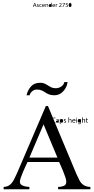

<svg xmlns="http://www.w3.org/2000/svg" viewBox="-20 -1390 690 1410"><path d="M643.6 0H406.7V-17.1Q426.8 -17.1 446.8 -24.2Q466.8 -31.2 466.8 -55.2Q466.8 -66.9 460.2 -87.6Q453.6 -108.4 444.1 -131.3Q434.6 -154.3 426.3 -173.3Q418 -192.4 414.1 -200.2H182.1Q178.7 -192.9 169.7 -173.8Q160.6 -154.8 150.6 -131.3Q140.6 -107.9 133.3 -86.9Q126 -65.9 126 -55.2Q126 -39.6 138.7 -31.5Q151.4 -23.4 168 -20.5Q184.6 -17.6 195.8 -17.1V0H6.8V-17.1Q35.2 -18.6 52.5 -32.7Q69.8 -46.9 81.8 -69.6Q93.8 -92.3 105.5 -119.1L316.9 -611.8H332L540 -115.2Q551.8 -88.4 563 -66.7Q574.2 -44.9 592.5 -32Q610.8 -19 643.6 -17.1ZM401.9 -232.4 299.8 -476.6 195.8 -232.4ZM360.4 -507.3Q360.4 -515.6 365.7 -521Q371.1 -526.4 379.4 -526.4Q382.8 -526.4 385 -525.9Q387.2 -525.4 388.2 -524.9L386.7 -521Q384.8 -522.5 379.4 -522.5Q373 -522.5 369.1 -518.6Q365.2 -514.6 365.2 -507.3Q365.2 -500.5 368.9 -496.6Q372.6 -492.7 379.4 -492.7Q381.8 -492.7 383.8 -493.2Q385.7 -493.7 387.2 -494.1L387.7 -490.7Q384.8 -488.8 378.4 -488.8Q370.6 -488.8 365.5 -493.4Q360.4 -498 360.4 -507.3ZM391.1 -496.1Q391.1 -505.9 406.7 -505.9V-506.3Q406.7 -508.3 405.8 -510.5Q404.8 -512.7 400.9 -512.7Q397.9 -512.7 394 -510.7L393.1 -513.7Q397 -516.1 401.9 -516.1Q407.7 -516.1 409.7 -512.7Q411.6 -509.3 411.6 -505.4V-495.6Q411.6 -494.1 411.6 -492.4Q411.6 -490.7 412.1 -489.3H407.7L407.2 -492.7Q404.3 -488.8 399.4 -488.8Q395.5 -488.8 393.3 -491.2Q391.1 -493.7 391.1 -496.1ZM419.4 -506.8Q419.4 -513.2 418.9 -515.6H423.3L423.8 -511.2Q427.2 -516.1 433.1 -516.1Q438 -516.1 440.9 -512.5Q443.8 -508.8 443.8 -502.9Q443.8 -496.1 440.4 -492.4Q437 -488.8 432.1 -488.8Q426.8 -488.8 424.3 -493.2H423.8V-478.5H419.4ZM448.2 -490.7 449.2 -494.1Q452.1 -492.2 455.6 -492.2Q460.9 -492.2 460.9 -496.1Q460.9 -499.5 456.1 -501Q448.7 -503.9 448.7 -508.3Q448.7 -516.1 458 -516.1Q462.4 -516.1 464.4 -514.6L463.4 -511.2Q462.4 -511.7 461.2 -512.2Q460 -512.7 458 -512.7Q453.6 -512.7 453.6 -508.8Q453.6 -506.3 458.5 -504.4Q465.3 -502 465.3 -496.6Q465.3 -488.8 455.6 -488.8Q452.1 -488.8 448.2 -490.7ZM482.9 -527.8H487.3V-511.2H487.8Q488.8 -513.7 491.2 -514.6Q493.7 -516.1 496.1 -516.1Q498.5 -516.1 501.7 -513.9Q504.9 -511.7 504.9 -504.9V-489.3H500.5V-504.4Q500.5 -512.2 494.1 -512.2Q489.7 -512.2 487.8 -507.3Q487.8 -506.8 487.5 -506.3Q487.3 -505.9 487.3 -505.4V-489.3H482.9ZM529.3 -504.9Q529.3 -507.3 528.1 -510Q526.9 -512.7 522.9 -512.7Q519 -512.7 517.6 -510Q516.1 -507.3 515.6 -504.9ZM510.7 -502Q510.7 -507.8 514.2 -512Q517.6 -516.1 523.4 -516.1Q529.8 -516.1 532 -512Q534.2 -507.8 534.2 -503.9Q534.2 -502.9 533.9 -502.4Q533.7 -502 533.7 -501.5H515.6Q515.6 -496.6 518.1 -494.6Q520.5 -492.7 524.4 -492.7Q528.8 -492.7 531.7 -494.1L532.2 -490.7Q529.3 -488.8 523.9 -488.8Q517.6 -488.8 514.2 -492.4Q510.7 -496.1 510.7 -502ZM540 -515.6H544.4V-489.3H540ZM539.1 -522.9Q539.1 -525.9 542 -525.9Q544.9 -525.9 544.9 -522.9Q545.9 -520 542 -520Q539.1 -520 539.1 -522.9ZM552.7 -480.5 554.2 -483.9Q557.1 -481.9 561.5 -481.9Q565.4 -481.9 567.9 -483.9Q570.3 -485.8 570.3 -491.2V-494.1H569.8Q567.9 -489.7 561.5 -489.7Q556.6 -489.7 553.7 -493.4Q550.8 -497.1 550.8 -502.4Q550.8 -509.3 554.2 -512.7Q557.6 -516.1 562.5 -516.1Q565.9 -516.1 567.6 -514.6Q569.3 -513.2 570.3 -511.7H570.8V-515.6H575.2Q574.7 -513.7 574.7 -508.3V-493.2Q574.7 -483.9 570.8 -481.4Q567.4 -478 561.5 -478Q556.6 -478 552.7 -480.5ZM582.5 -527.8H587.4V-511.2Q589.4 -514.2 590.8 -514.6Q593.3 -516.1 595.7 -516.1Q598.1 -516.1 601.6 -513.9Q605 -511.7 605 -504.9V-489.3H600.1V-504.4Q600.1 -512.2 594.2 -512.2Q588.9 -512.2 587.9 -507.3Q587.4 -506.8 587.4 -505.4V-489.3H582.5ZM615.2 -490.7Q613.8 -493.2 613.8 -497.6V-511.7H609.4V-515.6H613.8V-522L618.2 -522.9V-515.6H625V-511.7H618.2V-498Q618.2 -492.7 622.1 -492.7Q623 -492.7 623.5 -492.9Q624 -493.2 624.5 -493.2L625 -489.7Q623 -488.8 620.6 -488.8Q618.2 -488.8 615.2 -490.7ZM239.3 -1351.1 236.3 -1359.4Q235.4 -1363.3 234.9 -1364.7H234.4Q233.9 -1363.8 233.6 -1362.3Q233.4 -1360.8 232.9 -1359.9L230 -1351.1ZM232.4 -1368.2H237.3L248 -1338.9H243.7L240.2 -1348.1H229L226.1 -1338.9H221.7ZM250.5 -1339.8 251.5 -1342.8Q253.9 -1341.3 256.8 -1341.3Q261.2 -1341.3 261.2 -1344.2Q261.2 -1346.7 256.8 -1348.1Q251 -1350.6 251 -1354.5Q251 -1360.4 258.8 -1360.4Q262.2 -1360.4 264.2 -1359.4L263.2 -1356.4Q261.7 -1357.9 258.8 -1357.9Q254.9 -1357.9 254.9 -1354.5Q254.9 -1352.5 259.3 -1351.1Q265.1 -1349.1 265.1 -1344.7Q265.1 -1338.4 256.8 -1338.4Q252.9 -1338.4 250.5 -1339.8ZM269 -1349.1Q269 -1360.4 280.8 -1360.4Q284.7 -1360.4 286.6 -1359.4L285.6 -1356.4Q283.7 -1357.4 280.8 -1357.4Q272.9 -1357.4 272.9 -1349.6Q272.9 -1341.3 280.8 -1341.3Q283.7 -1341.3 285.6 -1342.3L286.6 -1339.4Q284.7 -1338.4 279.8 -1338.4Q269 -1338.4 269 -1349.1ZM305.2 -1351.6Q305.2 -1353.5 304.2 -1355.7Q303.2 -1357.9 299.8 -1357.9Q296.4 -1357.9 295.2 -1355.7Q293.9 -1353.5 293.5 -1351.6ZM289.6 -1349.1Q289.6 -1354 292.2 -1357.2Q294.9 -1360.4 300.3 -1360.4Q305.7 -1360.4 307.4 -1356.9Q309.1 -1353.5 309.1 -1350.6V-1348.6H293.5Q293.5 -1341.3 301.3 -1341.3Q303.7 -1341.3 304.9 -1341.6Q306.2 -1341.8 307.1 -1342.3L308.1 -1339.8Q306.2 -1338.4 300.3 -1338.4Q289.6 -1338.4 289.6 -1349.1ZM314.5 -1354.5Q314.5 -1358.4 314 -1359.9H317.9V-1356.4H318.4Q320.3 -1360.4 325.7 -1360.4Q328.1 -1360.4 330.8 -1358.6Q333.5 -1356.9 333.5 -1351.6V-1338.9H329.6V-1351.1Q329.6 -1357.4 324.2 -1357.4Q319.8 -1357.4 318.8 -1353.5Q318.4 -1353 318.4 -1351.6V-1338.9H314.5ZM338.4 -1349.1Q338.4 -1354.5 341.6 -1357.4Q344.7 -1360.4 348.6 -1360.4Q353.5 -1360.4 355.5 -1357.4V-1370.1H359.4V-1344.2Q359.4 -1342.8 359.6 -1341.3Q359.9 -1339.8 359.9 -1338.9H356V-1342.3Q353 -1338.4 348.1 -1338.4Q344.2 -1338.4 341.3 -1341.3Q338.4 -1344.2 338.4 -1349.1ZM380.4 -1351.6Q380.9 -1353.5 379.6 -1355.7Q378.4 -1357.9 375 -1357.9Q371.6 -1357.9 370.4 -1355.7Q369.1 -1353.5 368.7 -1351.6ZM364.7 -1349.1Q364.7 -1354 367.4 -1357.2Q370.1 -1360.4 375.5 -1360.4Q380.9 -1360.4 382.8 -1356.9Q384.8 -1353.5 384.8 -1350.6Q384.8 -1349.6 384.5 -1349.4Q384.3 -1349.1 384.3 -1348.6H368.7Q368.7 -1341.3 376.5 -1341.3Q378.9 -1341.3 380.1 -1341.6Q381.3 -1341.8 382.8 -1342.3L383.3 -1339.8Q381.3 -1338.4 376 -1338.4Q364.7 -1338.4 364.7 -1349.1ZM389.6 -1353.5V-1359.9H393.1V-1356Q395.5 -1360.4 399.4 -1360.4H400.9V-1356.9H399.4Q395 -1356.9 394 -1352.1Q393.6 -1351.6 393.6 -1350.1V-1338.9H389.6ZM413.6 -1341.3 416.5 -1344.2Q422.4 -1349.6 425 -1352.5Q427.7 -1355.5 427.7 -1358.9Q427.7 -1361.3 426.5 -1363Q425.3 -1364.7 421.9 -1364.7Q419.4 -1364.7 418 -1364Q416.5 -1363.3 415.5 -1362.3L414.1 -1364.7Q417 -1367.7 422.9 -1367.7Q427.7 -1367.7 429.7 -1365.2Q431.6 -1362.8 431.6 -1359.4Q431.6 -1355.5 429 -1352.1Q426.3 -1348.6 421.4 -1344.2L418.9 -1342.3V-1341.8H432.6V-1338.9H413.6ZM452.6 -1364.3H438V-1367.2H457V-1364.7L443.8 -1338.9H439.5ZM460.9 -1340.3 461.9 -1343.3Q464.8 -1341.3 468.3 -1341.3Q471.2 -1341.3 473.4 -1343Q475.6 -1344.7 475.6 -1347.7Q475.6 -1354 466.8 -1354Q463.9 -1354 462.9 -1353.5L464.8 -1367.2H479V-1364.3H467.8L466.3 -1356.9H468.8Q472.7 -1356.9 475.6 -1355.5Q479.5 -1352.5 479.5 -1348.1Q479.5 -1338.4 468.3 -1338.4Q463.9 -1338.4 460.9 -1340.3ZM484.4 -1353Q484.4 -1367.7 495.1 -1367.7Q504.9 -1367.7 504.9 -1353.5Q504.9 -1338.4 494.6 -1338.4Q490.2 -1338.4 487.3 -1342.3Q484.4 -1346.2 484.4 -1353ZM452.6 -787.1H476.1Q472.2 -750.5 445.1 -720.5Q418 -690.4 379.9 -690.4Q355.5 -690.4 339.8 -696.8Q324.2 -703.1 312 -711.4Q299.8 -719.7 285.6 -726.1Q271.5 -732.4 250 -732.4Q231.4 -732.4 215.8 -719.2Q200.2 -706.1 198.2 -690.4H174.8Q184.1 -729.5 208.3 -755.9Q232.4 -782.2 274.9 -782.2Q298.3 -782.2 315.4 -772.2Q332.5 -762.2 349.6 -752.2Q366.7 -742.2 389.6 -742.2Q411.1 -742.2 429.2 -753.9Q447.3 -765.6 452.6 -787.1Z"/></svg>

Font: Rohingya Solluk
Style: Regular
Weight: 400
Designer: SIL International
Foundry: SIL International
Version: Version 1.001